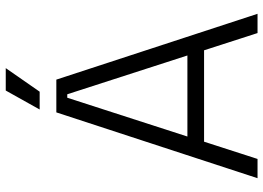

<svg xmlns="http://www.w3.org/2000/svg" viewBox="-144 -772 916 668"><g transform="rotate(-90 314.0 -438.0)"><path d="M308 -662 173 -244H455L320 -662ZM95 0H28L257 -700H371L600 0H533L473 -186H155ZM267 -758 333 -876H411L329 -758Z"/></g></svg>

Font: Space Grotesk Light
Style: Regular
Weight: 300
Designer: Florian Karsten
Foundry: Florian Karsten
Version: Version 2.000